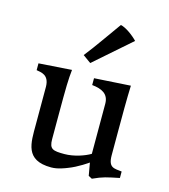

<svg xmlns="http://www.w3.org/2000/svg" viewBox="-120 -898 888 1009"><g transform="rotate(15 324.5 -393.0)"><path d="M115.7 -180.7C115.7 -83 107.9 14.6 251.5 14.6C288.1 14.6 324.7 -1 336.4 -5.4C388.2 -24.4 441.9 -63 441.9 -63L454.1 6.3L473.6 16.6C527.8 -8.3 546.9 -11.2 615.2 -25.4V-60.5C574.2 -65.9 542.5 -60.5 542.5 -129.4V-260.3C542.5 -336.9 542.5 -439.5 545.4 -508.8L348.1 -496.6V-459.5C401.4 -454.1 439.9 -436 439.9 -382.3V-109.9C410.6 -91.8 352.5 -71.3 300.8 -71.3C237.8 -71.3 218.3 -75.7 218.3 -130.9V-260.3C218.3 -415 219.2 -455.1 225.1 -508.8L45.9 -496.6V-459.5C70.3 -454.6 114.7 -453.6 115.7 -388.2ZM308.1 -568.4 505.9 -741.7C482.4 -766.6 439.5 -798.3 412.1 -803.2C362.3 -734.9 315.4 -664.6 264.2 -600.1Z"/></g></svg>

Font: Donegal One
Style: Regular
Weight: 400
Designer: Gary Lonergan
Foundry: Sorkin Type Co.
Version: Version 1.004